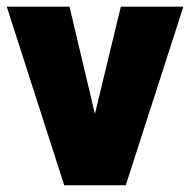

<svg xmlns="http://www.w3.org/2000/svg" viewBox="-21 -548 562 568"><path d="M521.5 -528.3 351.1 0H242.2H168.9L-1 -528.3H184.6L259.8 -210.9L336.4 -528.3Z"/></svg>

Font: Heebo Black
Style: Regular
Weight: 900
Designer: Oded Ezer
Foundry: Meir Sadan
Version: Version 2.001; ttfautohint (v1.5.14-ce02) -l 8 -r 50 -G 200 